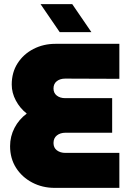

<svg xmlns="http://www.w3.org/2000/svg" viewBox="-20 -913 636 933"><path d="M246 0Q186 0 136.5 -26Q87 -52 58 -97.5Q29 -143 29 -203Q29 -250 50.5 -291.5Q72 -333 110 -361Q77 -387 57 -424.5Q37 -462 37 -502Q37 -561 65.5 -605.5Q94 -650 142.5 -675Q191 -700 249 -700H560V-530L297 -531Q272 -531 256 -518.5Q240 -506 240 -483Q240 -461 256 -448.5Q272 -436 297 -436H525V-268H298Q273 -268 256.5 -255Q240 -242 240 -218Q240 -195 256.5 -182.5Q273 -170 298 -170H560V0ZM270 -757 177 -893H331L424 -757Z"/></svg>

Font: MuseoModerno Black
Style: Regular
Weight: 900
Designer: Pablo Cosgaya, Héctor Gatti, Marcela Romero, and the Authors of The MuseoModerno Project.
Foundry: Omnibus-Type Team
Version: Version 1.001